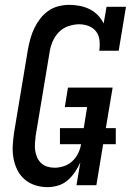

<svg xmlns="http://www.w3.org/2000/svg" viewBox="-20 -763 540 791"><path d="M176 8Q149 8 124.5 0Q100 -8 81 -24.5Q62 -41 51 -63.5Q40 -86 35.5 -111.5Q31 -137 32.5 -163.5Q34 -190 38 -217L95 -559Q99 -581 105 -603Q111 -625 121 -646Q131 -667 145.5 -686Q160 -705 179.5 -718.5Q199 -732 221.5 -737.5Q244 -743 266 -743Q288 -743 310 -738.5Q332 -734 350.5 -724.5Q369 -715 383.5 -700Q398 -685 407 -666L419 -735H499L469 -554H389Q392 -575 390 -596Q388 -617 376.5 -632.5Q365 -648 346 -655.5Q327 -663 306 -663Q284 -663 261 -655Q238 -647 221.5 -629.5Q205 -612 196 -590Q187 -568 184 -546L127 -204Q125 -188 124 -172.5Q123 -157 125 -142.5Q127 -128 133 -114.5Q139 -101 149.5 -91Q160 -81 174.5 -76.5Q189 -72 205 -72Q224 -72 243.5 -78.5Q263 -85 278 -99Q293 -113 302 -131.5Q311 -150 314 -169H227V-235H325L339 -322H247L260 -402H444L416 -235H457V-169H405L377 0H295L311 -94Q302 -74 289 -54.5Q276 -35 258.5 -20Q241 -5 219 1.5Q197 8 176 8Z"/></svg>

Font: Iosevka Curly Slab MdObl
Style: Regular
Weight: 500
Italic angle: -9°
Monospace: yes
Designer: Belleve Invis
Foundry: Belleve Invis
Version: Version 11.0.0; ttfautohint (v1.8.3)